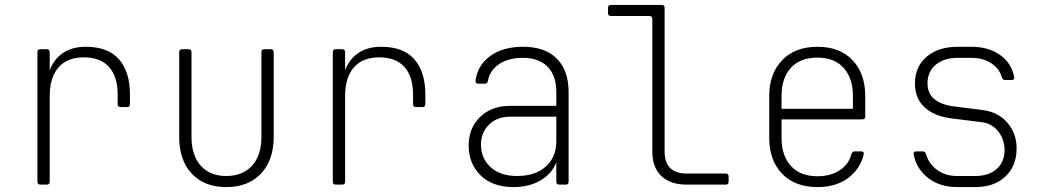

<svg xmlns="http://www.w3.org/2000/svg" viewBox="-20 -750 4240 780"><path d="M144 0Q132 0 132 -12V-538Q132 -550 144 -550H170Q182 -550 182 -538V-464Q198 -509 235.5 -534.5Q273 -560 328 -560Q419 -560 463.5 -509Q508 -458 508 -365V-327Q508 -315 496 -315H470Q458 -315 458 -327V-365Q458 -439 423 -478Q388 -517 320 -517Q253 -517 217.5 -476Q182 -435 182 -360V-12Q182 0 170 0Z M899 10Q810 10 759 -44.5Q708 -99 708 -194V-538Q708 -550 720 -550H746Q758 -550 758 -538V-194Q758 -119 795.5 -77Q833 -35 899 -35Q966 -35 1004 -77Q1042 -119 1042 -194V-538Q1042 -550 1054 -550H1080Q1092 -550 1092 -538V-194Q1092 -100 1040.5 -45Q989 10 899 10Z M1344 0Q1332 0 1332 -12V-538Q1332 -550 1344 -550H1370Q1382 -550 1382 -538V-464Q1398 -509 1435.5 -534.5Q1473 -560 1528 -560Q1619 -560 1663.5 -509Q1708 -458 1708 -365V-327Q1708 -315 1696 -315H1670Q1658 -315 1658 -327V-365Q1658 -439 1623 -478Q1588 -517 1520 -517Q1453 -517 1417.5 -476Q1382 -435 1382 -360V-12Q1382 0 1370 0Z M2066 10Q1981 10 1932.5 -37.5Q1884 -85 1884 -159Q1884 -230 1930.5 -275Q1977 -320 2053 -320H2240V-375Q2240 -443 2204.5 -479Q2169 -515 2104 -515Q2045 -515 2007.5 -489.5Q1970 -464 1962 -421Q1960 -410 1950 -410H1924Q1910 -410 1912 -423Q1920 -485 1971.5 -522.5Q2023 -560 2105 -560Q2194 -560 2242 -512Q2290 -464 2290 -375V-12Q2290 0 2278 0H2252Q2240 0 2240 -12V-91Q2223 -45 2176.5 -17.5Q2130 10 2066 10ZM2080 -35Q2154 -35 2197 -73Q2240 -111 2240 -177V-276H2052Q2000 -276 1967 -244Q1934 -212 1934 -163Q1934 -106 1973.5 -70.5Q2013 -35 2080 -35Z M2770 0Q2703 0 2666.5 -35Q2630 -70 2630 -135V-673Q2630 -685 2618 -685H2462Q2450 -685 2450 -697V-718Q2450 -730 2462 -730H2668Q2680 -730 2680 -718V-135Q2680 -45 2770 -45H2928Q2940 -45 2940 -33V-12Q2940 0 2928 0Z M3301 10Q3209 10 3157 -44.5Q3105 -99 3105 -190V-360Q3105 -451 3157.5 -505.5Q3210 -560 3301 -560Q3392 -560 3443.5 -505.5Q3495 -451 3495 -360V-277Q3495 -265 3483 -265H3155V-190Q3155 -118 3193 -76Q3231 -34 3301 -34Q3354 -34 3391 -58Q3428 -82 3439 -124Q3442 -135 3452 -135H3478Q3491 -135 3489 -123Q3474 -62 3424.5 -26Q3375 10 3301 10ZM3155 -308H3445V-360Q3445 -432 3407.5 -474Q3370 -516 3301 -516Q3231 -516 3193 -474.5Q3155 -433 3155 -360Z M3869 10Q3798 10 3750.5 -27Q3703 -64 3692 -122Q3689 -135 3703 -135H3729Q3739 -135 3742 -124Q3753 -85 3786.5 -60Q3820 -35 3869 -35H3942Q3997 -35 4029 -63.5Q4061 -92 4061 -140Q4061 -183 4035.5 -216Q4010 -249 3966 -254L3845 -269Q3775 -278 3736 -314Q3697 -350 3697 -411Q3697 -479 3744.5 -519.5Q3792 -560 3871 -560H3925Q3996 -560 4042.5 -527Q4089 -494 4100 -438Q4103 -425 4089 -425H4063Q4053 -425 4050 -436Q4040 -471 4007 -493Q3974 -515 3925 -515H3871Q3815 -515 3781.5 -487Q3748 -459 3748 -412Q3748 -371 3775 -348Q3802 -325 3853 -318L3972 -303Q4035 -295 4072.5 -251.5Q4110 -208 4110 -147Q4110 -76 4064.5 -33Q4019 10 3942 10Z"/></svg>

Font: Pitagon Sans Mono Thin
Style: Regular
Weight: 100
Monospace: yes
Designer: Travis Tran
Foundry: Pitagon
Version: Version 1.001; ttfautohint (v1.8.4.7-5d5b);gftools[0.9.26]